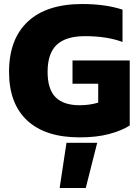

<svg xmlns="http://www.w3.org/2000/svg" viewBox="-20 -674 691 956"><path d="M25 -316Q25 -479 118.5 -566.5Q212 -654 390 -654Q505 -654 590 -626V-465Q512 -494 403 -494Q309 -494 263 -451.5Q217 -409 217 -316Q217 -230 256.5 -190Q296 -150 377 -150Q425 -150 469 -163V-257H341V-373H626V-49Q585 -23 522.5 -6.5Q460 10 377 10Q206 10 115.5 -74Q25 -158 25 -316ZM311 37H464L407 262H277Z"/></svg>

Font: Kanit Bold
Style: Regular
Weight: 700
Designer: Katatrad Team
Foundry: CadsonDemak
Version: Version 1.000